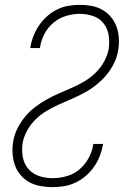

<svg xmlns="http://www.w3.org/2000/svg" viewBox="-20 -763 540 791"><path d="M196 8Q171 8 146.5 3.5Q122 -1 101.5 -12Q81 -23 65.5 -41Q50 -59 42 -81Q34 -103 32 -128Q30 -153 34 -178Q38 -205 50.5 -231Q63 -257 81.5 -280Q100 -303 123.5 -321Q147 -339 172 -353Q197 -367 223.5 -378.5Q250 -390 276.5 -401.5Q303 -413 328 -428Q353 -443 374 -463.5Q395 -484 409 -509.5Q423 -535 428 -562Q432 -591 427.5 -618.5Q423 -646 406.5 -667Q390 -688 363.5 -697Q337 -706 309 -706Q281 -706 252.5 -697.5Q224 -689 200.5 -669.5Q177 -650 163 -623Q149 -596 145 -568Q145 -567 144.5 -566.5Q144 -566 144 -565H104Q105 -566 105 -567Q105 -568 105 -568Q109 -592 118 -615Q127 -638 141 -658.5Q155 -679 174 -696Q193 -713 215.5 -724Q238 -735 262 -739Q286 -743 309 -743Q334 -743 358 -738.5Q382 -734 402 -722.5Q422 -711 437 -693Q452 -675 460 -653Q468 -631 469.5 -606.5Q471 -582 467 -557Q463 -530 450.5 -504Q438 -478 419.5 -455.5Q401 -433 378 -414.5Q355 -396 329.5 -382Q304 -368 277.5 -356.5Q251 -345 225 -333.5Q199 -322 173.5 -307Q148 -292 127 -271.5Q106 -251 92 -225.5Q78 -200 73 -173Q69 -144 74 -116Q79 -88 96.5 -67.5Q114 -47 140.5 -38Q167 -29 196 -29Q225 -29 254 -37Q283 -45 306.5 -64.5Q330 -84 345 -111.5Q360 -139 364 -167Q364 -168 364.5 -168.5Q365 -169 365 -170H405Q405 -169 404.5 -168Q404 -167 404 -166Q400 -143 391 -120Q382 -97 367.5 -76Q353 -55 333 -38Q313 -21 290.5 -10.5Q268 0 244 4Q220 8 196 8Z"/></svg>

Font: Iosevka SS04 XLt Obl
Style: Regular
Weight: 200
Italic angle: -9°
Monospace: yes
Designer: Belleve Invis
Foundry: Belleve Invis
Version: Version 19.0.0; ttfautohint (v1.8.4)